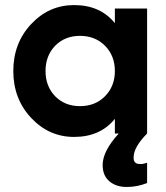

<svg xmlns="http://www.w3.org/2000/svg" viewBox="-20 -534 666 768"><path d="M568.4 0Q514.6 54.7 514.6 94.7Q512.7 122.1 540 122.1Q550.8 123 568.4 117.2Q568.4 143.6 568.4 198.2Q528.3 213.9 487.3 213.9Q444.3 213.9 418 191.4Q390.6 168.9 390.6 126Q390.6 70.3 455.1 0Q449.2 0 439.5 0Q439.5 -14.6 439.5 -58.6Q380.9 13.7 276.4 13.7Q175.8 13.7 104.5 -62.5Q33.2 -138.7 33.2 -250Q33.2 -361.3 104.5 -437.5Q175.8 -513.7 276.4 -513.7Q380.9 -513.7 439.5 -441.4Q439.5 -460.9 439.5 -500Q471.7 -500 568.4 -500Q568.4 -375 568.4 0ZM299.8 -109.4Q360.4 -109.4 399.4 -148.4Q439.5 -188.5 439.5 -250Q439.5 -311.5 399.4 -351.6Q360.4 -390.6 299.8 -390.6Q240.2 -390.6 201.2 -351.6Q162.1 -311.5 162.1 -250Q162.1 -188.5 201.2 -148.4Q240.2 -109.4 299.8 -109.4Z"/></svg>

Font: LeFont
Style: Regular
Weight: 700
Designer: Leryon MEDIA
Version: Version 1.0